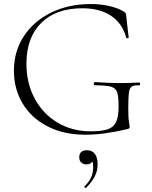

<svg xmlns="http://www.w3.org/2000/svg" viewBox="-20 -656 753 952"><path d="M49 -305Q49 -402 98.5 -477Q148 -552 234.5 -594Q321 -636 430 -636Q479 -636 522.5 -626Q566 -616 595 -598Q602 -593 603.5 -589.5Q605 -586 605.5 -581.5Q606 -577 606 -575L618 -470Q618 -467 612.5 -466.5Q607 -466 606 -469Q587 -540 531 -577.5Q475 -615 389 -615Q257 -615 184 -542Q111 -469 111 -340Q111 -244 152 -167.5Q193 -91 265.5 -48Q338 -5 428 -5Q482 -5 511.5 -14Q541 -23 554.5 -49Q568 -75 568 -126Q568 -178 561 -198.5Q554 -219 531 -226Q508 -233 451 -233Q445 -233 445 -241Q445 -244 446.5 -246.5Q448 -249 450 -249Q527 -244 574 -244Q619 -244 670 -247Q672 -247 673.5 -244.5Q675 -242 675 -240Q675 -233 670 -233Q644 -234 633 -226.5Q622 -219 619 -196Q616 -173 616 -116Q616 -71 619.5 -52Q623 -33 623 -28Q623 -22 621 -20Q619 -18 612 -16Q495 12 404 12Q295 12 214.5 -30Q134 -72 91.5 -144Q49 -216 49 -305ZM404 276Q401 276 399 272.5Q397 269 399 268Q442 228 442 173Q442 153 437.5 144.5Q433 136 423 130L439 127Q442 143 433 151Q424 159 409 159Q392 159 382.5 149.5Q373 140 373 124Q373 89 411 89Q437 89 450.5 107Q464 125 464 160Q464 192 449.5 219.5Q435 247 407 275Q406 276 404 276Z"/></svg>

Font: Cormorant SC Light
Style: Regular
Weight: 300
Designer: Christian Thalmann (Catharsis Fonts)
Foundry: Catharsis Fonts
Version: Version 4.000